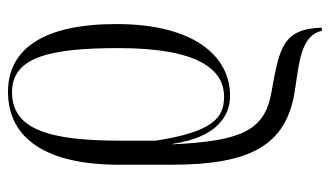

<svg xmlns="http://www.w3.org/2000/svg" viewBox="-192 -392 823 479"><g transform="rotate(-90 219.5 -152.5)"><path d="M382 239H390C387 140 338 133 228 113C133 96 107 38 99 -134H100C116 -23 170 10 220 10C319 10 399 -80 399 -274C399 -452 339 -544 230 -544C113 -544 48 -448 48 -267V-137C48 62 97 149 229 171C297 182 371 185 382 239ZM218 -5C164 -5 130 -34 108 -176V-262C108 -442 136 -534 229 -534C316 -534 339 -442 339 -268C339 -72 287 -5 218 -5Z"/></g></svg>

Font: Noto Serif Display ExtraCondensed Light
Style: Regular
Weight: 300
Width: 2
Designer: Monotype Design Team
Foundry: Monotype Imaging Inc.
Version: Version 2.009